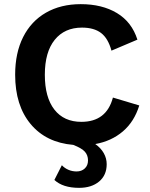

<svg xmlns="http://www.w3.org/2000/svg" viewBox="-20 -690 723 925"><path d="M439 4Q466 23 480 48Q494 73 494 101Q494 154 457.5 184.5Q421 215 361 215Q283 215 242 177L278 106Q291 120 309.5 128Q328 136 349 136Q373 136 388.5 121.5Q404 107 404 83Q404 58 389 41Q374 24 333 8Q202 -3 127.5 -92.5Q53 -182 53 -330Q53 -435 91.5 -511.5Q130 -588 201.5 -629Q273 -670 369 -670Q472 -670 543.5 -627Q615 -584 642 -499L517 -446Q501 -505 467 -531Q433 -557 375 -557Q291 -557 243.5 -498Q196 -439 196 -330Q196 -221 242 -162Q288 -103 372 -103Q493 -103 524 -220L651 -182Q627 -104 572 -57Q517 -10 439 4Z"/></svg>

Font: Work Sans SemiBold
Style: Regular
Weight: 600
Designer: Wei Huang
Foundry: Wei Huang
Version: Version 1.500